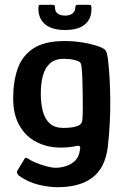

<svg xmlns="http://www.w3.org/2000/svg" viewBox="-20 -649 522 800"><path d="M35 -242Q35 -309 53.5 -362.5Q72 -416 118.5 -447Q165 -478 250 -478Q289 -478 327.5 -471.5Q366 -465 395 -454Q417 -446 422 -435.5Q427 -425 430 -401Q439 -322 439.5 -226.5Q440 -131 429 -36Q418 51 365 91Q312 131 220 131Q183 131 140 120.5Q97 110 59 83Q54 79 51.5 73Q49 67 53 61Q57 55 65.5 40.5Q74 26 78 20Q83 9 87.5 8.5Q92 8 100 14Q112 22 132 30Q152 38 174 44Q196 50 212 50Q232 50 253.5 43.5Q275 37 292 21.5Q309 6 313 -24Q313 -25 313.5 -26.5Q314 -28 314 -29Q315 -36 312 -39.5Q309 -43 299 -41Q288 -38 269.5 -36Q251 -34 234 -34Q178 -34 132.5 -57Q87 -80 60.5 -127Q34 -174 35 -242ZM150 -259Q150 -218 158.5 -185.5Q167 -153 187.5 -134.5Q208 -116 244 -116Q261 -116 277 -118Q293 -120 305 -125Q322 -132 323 -148Q325 -170 325 -201Q325 -232 324.5 -264.5Q324 -297 323 -324.5Q322 -352 320 -368Q320 -374 317.5 -382Q315 -390 308 -393Q298 -398 282 -401Q266 -404 246 -404Q210 -404 189 -385.5Q168 -367 159 -334.5Q150 -302 150 -259ZM251 -524Q198 -524 169.5 -546.5Q141 -569 140 -611Q140 -623 141.5 -626Q143 -629 153 -629H196Q204 -629 206.5 -627.5Q209 -626 209 -618Q209 -601 220.5 -592.5Q232 -584 251 -584Q270 -584 281.5 -592.5Q293 -601 294 -618Q294 -625 296.5 -627Q299 -629 304 -629H351Q358 -629 359.5 -626Q361 -623 361 -611Q361 -570 333.5 -547Q306 -524 251 -524Z"/></svg>

Font: Glory Thin SemiBold
Style: Regular
Weight: 600
Version: Version 1.011